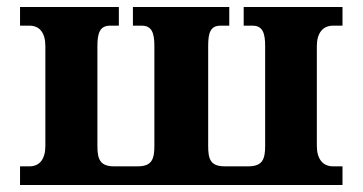

<svg xmlns="http://www.w3.org/2000/svg" viewBox="-20 -526 1031 546"><path d="M257 -111V-395C257 -432 264 -453 293 -453H318V-506H37V-453H64C93 -453 109 -432 109 -395V-111C109 -74 93 -53 64 -53H37V0H954V-53H927C898 -53 881 -74 881 -111V-395C881 -432 898 -453 927 -453H954V-506H673V-453H698C727 -453 734 -432 734 -395V-111C734 -74 727 -53 686 -53H619C578 -53 572 -74 572 -111V-395C572 -432 578 -453 607 -453H632V-506H358V-453H383C412 -453 419 -432 419 -395V-111C419 -74 412 -53 372 -53H304C264 -53 257 -74 257 -111Z"/></svg>

Font: LT Superior Serif ExtraBold
Style: Regular
Weight: 800
Designer: Daniel Lyons
Foundry: LyonsType
Version: Version 2.120;FEAKit 1.0